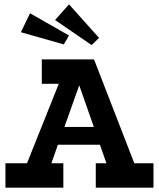

<svg xmlns="http://www.w3.org/2000/svg" viewBox="-20 -862 730 882"><path d="M5 0V-112H104L250 -477H172V-589H412L597 -112H685V0H420V-112H469L439 -197H246L216 -112H271V0ZM276 -279H411L344 -470ZM297 -842 435 -688 401 -655 233 -770ZM118 -801 297 -699 273 -658 76 -714Z"/></svg>

Font: Podkova ExtraBold
Style: Regular
Weight: 800
Designer: Ilya Yudin
Foundry: Cyreal (www.cyreal.org)
Version: Version 2.103